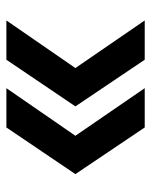

<svg xmlns="http://www.w3.org/2000/svg" viewBox="44 -550 473 601"><g transform="rotate(-90 280.5 -249.5)"><path d="M182 -33 36 -250 182 -466H305L156 -250L305 -33ZM394 -33 248 -250 394 -466H517L368 -250L517 -33Z"/></g></svg>

Font: Wix Madefor Display SemiBold
Style: Regular
Weight: 600
Designer: Dalton Maag Ltd
Foundry: Dalton Maag Ltd
Version: Version 3.100